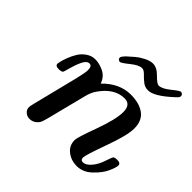

<svg xmlns="http://www.w3.org/2000/svg" viewBox="-164 -826 1009 1009"><g transform="rotate(45 341.0 -321.5)"><path d="M77.1 -298.8Q77.1 -301.8 80.6 -316.4Q84 -331.1 93 -355Q102.1 -378.9 115.5 -400.9Q128.9 -422.9 151.9 -439Q174.8 -455.1 202.1 -455.1Q232.9 -455.1 265.9 -439Q298.8 -422.9 312 -384.8Q380.9 -455.6 464.8 -456.1Q528.8 -456.1 566.4 -428.5Q604 -400.9 604 -341.8Q604 -292 562.5 -177.5Q521 -63 521 -44.9Q521 -25.9 537.1 -25.9Q561 -25.9 584 -54.2Q605 -80.1 616.9 -116.9Q628.9 -153.8 633.8 -158.2Q641.6 -163.1 657.2 -163.1Q682.1 -163.1 682.1 -146Q682.1 -130.9 666.5 -95.9Q650.9 -61 613 -24.9Q575.2 11.2 528.8 11.2Q487.8 11.2 456.3 -12.9Q424.8 -37.1 424.8 -79.1Q424.8 -97.2 463.4 -202.6Q502 -308.1 502 -362.8Q502 -418.9 456.1 -418.9Q380.9 -418.9 324.2 -335.9Q309.1 -314 300.8 -280.8Q251 -84 243.4 -54.9Q235.8 -25.9 229 -16.1Q210 10.7 178.2 11.2Q160.2 11.2 146.5 -0.5Q132.8 -12.2 132.8 -30.8Q132.8 -37.6 138.2 -60.1L201.2 -312Q215.3 -370.1 214.8 -388.2Q214.8 -418 195.8 -418Q176.8 -418 162.8 -389.4Q148.9 -360.8 139.9 -326.9Q130.9 -293 128.9 -290Q123 -282.2 102.1 -282.2Q77.1 -281.7 77.1 -298.8ZM286.1 -552.7Q286.1 -560.5 305.2 -580.1Q330.1 -602.1 343 -613.5Q356 -625 383.1 -639.4Q410.2 -653.8 432.1 -653.8Q461.9 -653.8 491.5 -623.3Q521 -592.8 535.2 -592.8Q559.1 -592.8 595.9 -622.8Q632.8 -652.8 641.1 -652.8L643.1 -651.9H645Q657.2 -647.9 657.2 -635.7Q657.2 -631.8 655 -627.9Q652.8 -624 650.4 -621.6Q647.9 -619.1 643.6 -615Q639.2 -610.8 638.2 -609.9Q557.1 -534.7 512.2 -535.2Q488.3 -535.2 469.7 -550.5Q451.2 -565.9 436.5 -581.1Q421.9 -596.2 408.2 -596.2Q385.3 -596.2 348.1 -566.2Q311 -536.1 302.2 -536.1Q302.2 -536.1 301.3 -536.1L298.8 -537.1Q286.1 -540.5 286.1 -552.7Z"/></g></svg>

Font: CMU Serif
Style: BoldItalic
Weight: 700
Italic angle: -14.04°
Version: Version 0.7.0